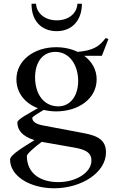

<svg xmlns="http://www.w3.org/2000/svg" viewBox="-20 -766 634 1029"><path d="M281 -169C398 -169 498 -235 498 -341C498 -393 472 -437 431 -467H526L561 -557L546 -562C512 -516 477 -495 396 -488C363 -504 323 -513 281 -513C163 -513 68 -443 68 -341C68 -267 115 -212 183 -186C140 -161 73 -127 73 -110C73 -72 96 -36 165 -15C109 20 34 64 34 89C34 178 141 243 270 243C418 243 548 158 548 51C548 -10 512 -38 426 -53L209 -94C172 -101 153 -115 153 -134C153 -140 179 -156 214 -177C235 -172 258 -169 281 -169ZM124 70C124 59 162 25 204 -6L208 -5L384 26C443 37 470 55 470 94C470 160 386 210 293 210C192 210 124 160 124 70ZM149 -746H173C176 -694 222 -657 284 -657C348 -657 392 -694 395 -746H419C419 -656 365 -599 284 -599C203 -599 148 -653 149 -746ZM168 -352C168 -429 206 -488 277 -488C352 -488 399 -418 399 -332C399 -253 357 -196 293 -196C214 -196 168 -262 168 -352Z"/></svg>

Font: Ortica Linear
Style: Regular
Weight: 400
Designer: Benedetta Bovani
Foundry: Collletttivo
Version: Version 2.000;Glyphs 3.1.2 (3151)